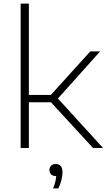

<svg xmlns="http://www.w3.org/2000/svg" viewBox="-20 -828 596 1074"><path d="M95.5 0V-808H141.5V-297H264.5L485 -540.5H540L304 -277L556.5 0H500.5L265 -256H141.5V0ZM277 226Q285.5 205 289.5 188.2Q293.5 171.5 294.5 157H293Q276 157 266.2 147.5Q256.5 138 256.5 123Q256.5 108 265.8 98.8Q275 89.5 291 89.5Q329.5 89.5 329.5 135.5Q329.5 154 323.8 178.5Q318 203 306 226Z"/></svg>

Font: Encode Sans Exp XLt
Style: Regular
Weight: 200
Width: 7
Designer: Multiple Designers
Foundry: Impallari Type
Version: Version 3.002; ttfautohint (v1.8.3) -l 8 -r 50 -G 200 -x 14 